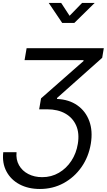

<svg xmlns="http://www.w3.org/2000/svg" viewBox="-35 -1050 715 1285"><path d="M-13.2 -31.2H75.7Q70.8 18.1 92.3 55.9Q113.8 93.8 154.5 114.7Q195.3 135.7 247.6 135.7Q309.1 135.7 359.4 106.2Q409.7 76.7 442.6 26.4Q475.6 -23.9 485.8 -86.9Q497.6 -157.7 474.9 -209.7Q452.1 -261.7 402.1 -290Q352.1 -318.4 280.8 -318.4H227.1L239.7 -391.6L523.9 -641.6V-647.5H129.4L143.1 -727.5H659.7L648.9 -663.1L347.2 -394.5L346.2 -387.7Q426.8 -384.3 482.4 -345.2Q538.1 -306.2 562.5 -240Q586.9 -173.8 572.8 -87.9Q558.1 0 510.3 68.4Q462.4 136.7 390.6 175.8Q318.8 214.8 231.9 214.8Q154.3 214.8 95.9 183.8Q37.6 152.8 8.1 97.2Q-21.5 41.5 -13.2 -31.2ZM374.5 -1030.3 430.7 -944.3 514.2 -1030.3H598.1V-1029.8L462.4 -896.5H381.3L291.5 -1029.8V-1030.3Z"/></svg>

Font: Inter Display
Style: Italic
Weight: 400
Italic angle: -9.39999°
Designer: Rasmus Andersson
Foundry: rsms
Version: Version 4.000;git-a52131595